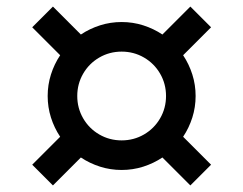

<svg xmlns="http://www.w3.org/2000/svg" viewBox="-20 -652 740 584"><path d="M350 -135Q316 -135 284.5 -145Q253 -155 226 -173L141 -88L78 -151L163 -236Q145 -263 135 -294.5Q125 -326 125 -360Q125 -394 135 -425.5Q145 -457 163 -484L78 -569L141 -632L226 -547Q253 -565 284.5 -575Q316 -585 350 -585Q384 -585 415.5 -575Q447 -565 474 -547L559 -632L622 -569L537 -484Q555 -457 565 -425.5Q575 -394 575 -360Q575 -326 565 -294.5Q555 -263 537 -236L622 -151L559 -88L474 -173Q447 -155 415.5 -145Q384 -135 350 -135ZM350 -225Q387 -225 418 -243Q449 -261 467 -292Q485 -323 485 -360Q485 -397 467 -428Q449 -459 418 -477Q387 -495 350 -495Q313 -495 282 -477Q251 -459 233 -428Q215 -397 215 -360Q215 -323 233 -292Q251 -261 282 -243Q313 -225 350 -225Z"/></svg>

Font: Murecho SemiBold
Style: Regular
Weight: 600
Designer: Neil Summerour
Foundry: Positype
Version: Version 1.010; ttfautohint (v1.8.3)